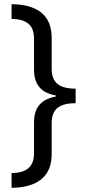

<svg xmlns="http://www.w3.org/2000/svg" viewBox="-20 -735 413 914"><path d="M35 89V159C156 158 226 106 226 0V-149C226 -217 263 -243 340 -244V-313C261 -313 226 -342 226 -408V-556C226 -663 157 -714 35 -715V-645C104 -644 142 -618 142 -551V-404C142 -334 174 -293 245 -281V-275C174 -262 142 -222 142 -152V-5C142 60 105 88 35 89Z"/></svg>

Font: Noto Sans Lao SemiCondensed
Style: Regular
Weight: 400
Width: 4
Designer: Monotype Design Team
Foundry: Monotype Imaging Inc.
Version: Version 2.003